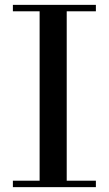

<svg xmlns="http://www.w3.org/2000/svg" viewBox="-20 -770 448 790"><path d="M33 0V-26.5H143V-723.5H33V-750H374.5V-723.5H254.5V-26.5H374.5V0Z"/></svg>

Font: Bodoni Moda 9pt Medium
Style: Regular
Weight: 500
Designer: Owen Earl
Foundry: indestructible type
Version: Version 2.005